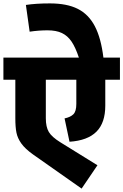

<svg xmlns="http://www.w3.org/2000/svg" viewBox="-40 -1034 724 1127"><path d="M664 -566H578V-414Q578 -313 526 -261Q474 -209 368 -202L339 -339Q373 -346 390.5 -363Q408 -380 408 -424V-566H229V-340Q229 -289 246.5 -259.5Q264 -230 314 -199L532 -64L439 73L153 -128Q107 -161 85 -192Q63 -223 56.5 -255.5Q50 -288 50 -340V-566H-20V-696H423Q403 -756 380 -790Q357 -824 323.5 -840Q290 -856 239 -856Q187 -856 134 -848L112 -1005Q171 -1014 253 -1014Q353 -1014 416.5 -982Q480 -950 516.5 -880.5Q553 -811 567 -696H664Z"/></svg>

Font: FiraGO Heavy
Style: Regular
Weight: 900
Designer: bBox Type
Foundry: bBox Type GmbH
Version: Version 1.001